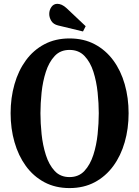

<svg xmlns="http://www.w3.org/2000/svg" viewBox="-20 -973 728 1004"><path d="M343.5 10.5Q269.5 10.5 212 -20.2Q154.5 -51 115.2 -105Q76 -159 55.8 -229.8Q35.5 -300.5 35.5 -381Q35.5 -461.5 55.8 -532.5Q76 -603.5 115.2 -657.2Q154.5 -711 212 -741.5Q269.5 -772 343.5 -772Q418 -772 475.5 -741.5Q533 -711 572.5 -657.2Q612 -603.5 632.2 -532.5Q652.5 -461.5 652.5 -381Q652.5 -300.5 632.2 -229.8Q612 -159 572.5 -105Q533 -51 475.5 -20.2Q418 10.5 343.5 10.5ZM343.5 -47Q391.5 -47 421.5 -79.2Q451.5 -111.5 468 -162.5Q484.5 -213.5 490.5 -271.5Q496.5 -329.5 496.5 -381Q496.5 -432 490.5 -489.5Q484.5 -547 468.5 -597.5Q452.5 -648 422.2 -680Q392 -712 343.5 -712Q295.5 -712 265.8 -680Q236 -648 219.8 -597.5Q203.5 -547 197.5 -489.5Q191.5 -432 191.5 -381Q191.5 -329.5 197.5 -271.5Q203.5 -213.5 219.8 -162.5Q236 -111.5 265.8 -79.2Q295.5 -47 343.5 -47ZM414 -808.5 283.5 -840Q259 -846 248.2 -863.8Q237.5 -881.5 237.5 -900Q237.5 -920.5 249 -936.8Q260.5 -953 280 -953Q290.5 -953 302.8 -947.8Q315 -942.5 329 -929.5L428 -836Z"/></svg>

Font: Libre Caslon Condensed
Style: Bold
Weight: 700
Designer: Pablo Impallari, Rodrigo Fuenzalida, Katja Schimmel, Ertekin Erdin
Foundry: Pablo Impallari, Rodrigo Fuenzalida
Version: Version 2.000; ttfautohint (v1.8.4.7-5d5b);gftools[0.9.33]